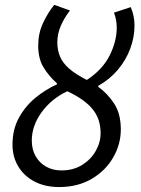

<svg xmlns="http://www.w3.org/2000/svg" viewBox="-20 -744 568 776"><path d="M228.5 -55.2Q276.4 -55.2 312.1 -77.5Q347.7 -99.7 367.1 -134.2Q386.6 -168.6 386.6 -205.9Q386.6 -264 353.5 -303.7Q320.5 -343.5 251.9 -375.2Q187.1 -344.4 147.8 -289.8Q108.5 -235.2 108.5 -176Q108.5 -139.5 124.2 -112.4Q139.8 -85.4 166.6 -70.3Q193.5 -55.2 228.5 -55.2ZM218.8 12Q162.2 12 119.8 -10.1Q77.4 -32.3 54 -71Q30.5 -109.7 30.5 -159.7Q30.5 -220.8 56.4 -268Q82.3 -315.2 123.4 -348.9Q164.5 -382.6 210 -403L210.4 -407Q177.1 -436.6 155.7 -472.1Q134.4 -507.5 134.4 -559.2Q134.4 -608.6 153.4 -649.8Q172.4 -691.1 199.2 -724.4L262.7 -701.6Q238.7 -670.4 225.2 -638.4Q211.7 -606.4 211.7 -572.4Q211.7 -541.3 222.7 -515.3Q233.7 -489.2 259.6 -466.6Q285.5 -443.9 331 -420.9Q394.4 -462.4 423.1 -519.7Q451.8 -577 451.8 -632.9Q451.8 -664.4 440.6 -692.9L508.4 -715.2Q516.8 -695.4 520.2 -677.5Q523.6 -659.6 523.6 -639.2Q523.6 -593.7 506.5 -547.6Q489.4 -501.5 456.6 -462.4Q423.8 -423.4 377.2 -397.1L376.9 -393.1Q413.7 -367.2 441 -325.9Q468.3 -284.6 468.3 -221.2Q468.3 -161.2 437.6 -107.8Q406.9 -54.3 350.8 -21.2Q294.7 12 218.8 12Z"/></svg>

Font: Source Sans 3
Style: Italic
Weight: 200
Italic angle: -11°
Designer: Paul D. Hunt
Foundry: Adobe
Version: Version 3.046;hotconv 1.0.118;makeotfexe 2.5.65603